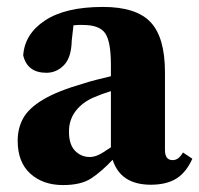

<svg xmlns="http://www.w3.org/2000/svg" viewBox="-20 -519 575 554"><path d="M415 14Q328 14 305 -58Q273 -24 243.5 -4.5Q214 15 162 15Q104 15 67.5 -18Q31 -51 31 -113Q31 -149 47 -178Q63 -207 105 -232Q147 -257 224 -279Q239 -284 259 -289Q279 -294 300 -299V-332Q300 -399 283.5 -423Q267 -447 219 -447Q212 -447 206 -447Q200 -447 192 -446L187 -402Q186 -353 164.5 -331Q143 -309 114 -309Q59 -309 47 -359Q51 -421 110 -460Q169 -499 277 -499Q373 -499 414.5 -455Q456 -411 456 -310V-86Q456 -57 478 -57Q486 -57 493 -61.5Q500 -66 508 -79L535 -61Q517 -21 488.5 -3.5Q460 14 415 14ZM179 -139Q179 -102 196.5 -84Q214 -66 239 -66Q250 -66 262 -71Q274 -76 300 -94V-256Q287 -252 274.5 -247.5Q262 -243 253 -239Q219 -225 199 -199.5Q179 -174 179 -139Z"/></svg>

Font: Source Serif Pro
Style: Bold
Weight: 700
Designer: Frank Grießhammer
Foundry: Adobe Systems Incorporated
Version: Version 3.001;hotconv 1.0.111;makeotfexe 2.5.65597